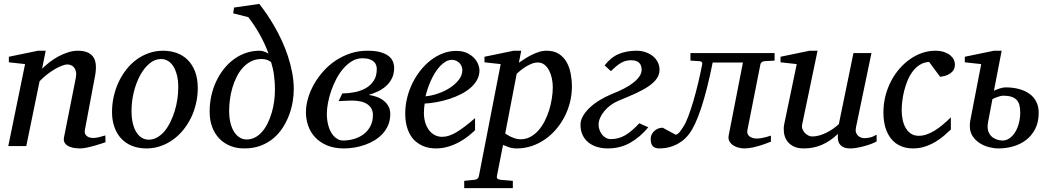

<svg xmlns="http://www.w3.org/2000/svg" viewBox="-20 -757 5435 995"><path d="M526.9 -20Q520.5 -17.6 504.6 -12.5Q488.8 -7.3 469.2 -1.7Q449.7 3.9 429.2 8.1Q408.7 12.2 393.1 12.2Q384.3 12.2 368.9 10.5Q353.5 8.8 339.4 2.7Q325.2 -3.4 316.4 -15.1Q307.6 -26.9 312 -46.9L373 -354Q376.5 -374 373.3 -387.2Q370.1 -400.4 363 -408.4Q356 -416.5 346.7 -419.7Q337.4 -422.9 329.1 -422.9Q316.9 -422.9 299.1 -415.8Q281.2 -408.7 261.5 -397Q241.7 -385.3 221.7 -369.4Q201.7 -353.5 185.1 -335.9L116.2 0H22.9L109.9 -424.8L25.9 -434.1V-462.9L176.8 -494.1H216.8L198.2 -400.9Q214.8 -417.5 236.3 -434.3Q257.8 -451.2 282.2 -464.4Q306.6 -477.5 332.8 -485.8Q358.9 -494.1 383.8 -494.1Q438.5 -494.1 461.7 -463.9Q484.9 -433.6 473.1 -366.2L419.9 -84Q417.5 -69.8 422.1 -61.5Q426.8 -53.2 434.3 -48.8Q441.9 -44.4 450.2 -43.2Q458.5 -42 462.9 -42Q476.6 -42 492.7 -45.9Q508.8 -49.8 525.9 -55.2Z M903.8 -304.2Q903.8 -339.8 897 -367.2Q890.1 -394.5 878.4 -413.1Q866.7 -431.6 850.3 -441.4Q834 -451.2 814.9 -451.2Q782.2 -451.2 754.2 -427.5Q726.1 -403.8 705.6 -365.5Q685.1 -327.1 673.3 -279.1Q661.6 -231 661.6 -182.1Q661.6 -145 668.5 -117.2Q675.3 -89.4 687.5 -70.6Q699.7 -51.8 715.8 -42.5Q731.9 -33.2 751 -33.2Q774.4 -33.2 795.2 -45.2Q815.9 -57.1 832.8 -77.4Q849.6 -97.7 862.8 -124.5Q876 -151.4 885.3 -181.4Q894.5 -211.4 899.2 -243.2Q903.8 -274.9 903.8 -304.2ZM1004.9 -299.8Q1004.9 -259.3 995.8 -220.5Q986.8 -181.6 970 -147Q953.1 -112.3 929.4 -83.3Q905.8 -54.2 876.2 -33Q846.7 -11.7 812 0.2Q777.3 12.2 738.8 12.2Q697.8 12.2 664.6 -1Q631.3 -14.2 608.4 -38.8Q585.4 -63.5 573 -98.4Q560.5 -133.3 560.5 -176.8Q560.5 -217.3 569.3 -256.6Q578.1 -295.9 594.5 -331.1Q610.8 -366.2 634.3 -396.2Q657.7 -426.3 687.3 -448Q716.8 -469.7 751.7 -481.9Q786.6 -494.1 825.7 -494.1Q861.8 -494.1 894.3 -482.9Q926.8 -471.7 951.4 -447.8Q976.1 -423.8 990.5 -387.2Q1004.9 -350.6 1004.9 -299.8Z M1404.8 -291Q1404.8 -314.5 1403.3 -334.2Q1401.9 -354 1399.4 -371.3Q1397 -388.7 1393.3 -404.1Q1389.6 -419.4 1384.8 -435.1Q1377 -441.9 1364.5 -446.5Q1352.1 -451.2 1335.4 -451.2Q1305.7 -451.2 1281.7 -439.2Q1257.8 -427.2 1239.3 -407Q1220.7 -386.7 1207 -359.9Q1193.4 -333 1184.6 -303.2Q1175.8 -273.4 1171.6 -242.4Q1167.5 -211.4 1167.5 -183.1Q1167.5 -144 1175.3 -116Q1183.1 -87.9 1196 -69.6Q1209 -51.3 1225.1 -42.7Q1241.2 -34.2 1257.8 -34.2Q1281.7 -34.2 1302 -44.9Q1322.3 -55.7 1338.6 -74.5Q1355 -93.3 1367.2 -118.4Q1379.4 -143.6 1387.9 -172.1Q1396.5 -200.7 1400.6 -231.2Q1404.8 -261.7 1404.8 -291ZM1502.4 -293.9Q1502.4 -264.2 1496.8 -230Q1491.2 -195.8 1478.5 -161.6Q1465.8 -127.4 1445.8 -96.2Q1425.8 -64.9 1397.5 -40.8Q1369.1 -16.6 1331.3 -2.2Q1293.5 12.2 1245.6 12.2Q1206.1 12.2 1173.3 -1Q1140.6 -14.2 1116.7 -38.8Q1092.8 -63.5 1079.6 -98.9Q1066.4 -134.3 1066.4 -179.2Q1066.4 -220.2 1075 -259.8Q1083.5 -299.3 1099.9 -334.2Q1116.2 -369.1 1139.2 -398.4Q1162.1 -427.7 1190.7 -449Q1219.2 -470.2 1253.2 -482.2Q1287.1 -494.1 1324.7 -494.1Q1336.9 -494.1 1348.6 -490Q1360.4 -485.8 1371.6 -479Q1353 -530.3 1325.9 -578.6Q1298.8 -627 1266.6 -668L1188.5 -688L1192.9 -717.8L1323.7 -736.8Q1341.8 -713.9 1362.1 -684.3Q1382.3 -654.8 1402.3 -620.1Q1422.4 -585.4 1440.4 -546.4Q1458.5 -507.3 1472.2 -465.8Q1485.8 -424.3 1494.1 -380.9Q1502.4 -337.4 1502.4 -293.9Z M1932.6 -398.9Q1932.6 -409.2 1929.2 -419.4Q1925.8 -429.7 1917.2 -437.5Q1908.7 -445.3 1894.3 -450.2Q1879.9 -455.1 1857.9 -455.1Q1829.6 -455.1 1805.2 -440.7Q1780.8 -426.3 1760.3 -402.8Q1739.7 -379.4 1723.6 -349.1Q1707.5 -318.8 1696.5 -286.9Q1685.5 -254.9 1679.7 -223.9Q1673.8 -192.9 1673.8 -168Q1673.8 -137.2 1680.2 -111.6Q1686.5 -85.9 1698 -67.6Q1709.5 -49.3 1724.9 -39.1Q1740.2 -28.8 1757.8 -28.8Q1788.1 -28.8 1816.2 -37.4Q1844.2 -45.9 1865.7 -62.5Q1887.2 -79.1 1899.9 -103.8Q1912.6 -128.4 1912.6 -161.1Q1912.6 -195.8 1885.3 -215.8Q1857.9 -235.8 1803.7 -235.8Q1798.3 -235.8 1787.1 -235.4Q1775.9 -234.9 1764.2 -234.4Q1750.5 -233.4 1734.9 -232.9L1753.9 -272.9Q1785.2 -272.9 1817.1 -279.1Q1849.1 -285.2 1874.8 -299.6Q1900.4 -314 1916.5 -338.1Q1932.6 -362.3 1932.6 -398.9ZM2022.5 -404.8Q2022.5 -374.5 2011.2 -351.6Q2000 -328.6 1981.4 -311.8Q1962.9 -294.9 1939.2 -283.7Q1915.5 -272.5 1890.6 -265.1Q1912.6 -262.2 1932.6 -254.9Q1952.6 -247.6 1968.3 -235.4Q1983.9 -223.1 1993.2 -205.8Q2002.4 -188.5 2002.4 -166Q2002.4 -134.3 1991.7 -108.9Q1981 -83.5 1962.6 -63.7Q1944.3 -43.9 1920.4 -29.5Q1896.5 -15.1 1869.9 -5.9Q1843.3 3.4 1815.7 7.8Q1788.1 12.2 1762.7 12.2Q1711.4 12.2 1674.3 -3.7Q1637.2 -19.5 1613 -45.7Q1588.9 -71.8 1577.1 -105.5Q1565.4 -139.2 1565.4 -174.8Q1565.4 -209 1575.9 -246.1Q1586.4 -283.2 1606.2 -318.6Q1626 -354 1654.1 -386Q1682.1 -418 1717.5 -441.9Q1752.9 -465.8 1794.9 -480Q1836.9 -494.1 1883.8 -494.1Q1924.8 -494.1 1951.4 -486.6Q1978 -479 1993.9 -466.6Q2009.8 -454.1 2016.1 -438Q2022.5 -421.9 2022.5 -404.8Z M2376 -394Q2376 -403.8 2372.1 -413.3Q2368.2 -422.9 2361.3 -430.2Q2354.5 -437.5 2344.2 -442.1Q2334 -446.8 2321.8 -446.8Q2305.2 -446.8 2290 -438Q2274.9 -429.2 2261 -414.6Q2247.1 -399.9 2235.1 -380.9Q2223.1 -361.8 2213.6 -340.8Q2204.1 -319.8 2196.8 -298.3Q2189.5 -276.9 2185.1 -257.8Q2216.8 -260.7 2250.7 -272.5Q2284.7 -284.2 2312.5 -302.5Q2340.3 -320.8 2358.2 -344.2Q2376 -367.7 2376 -394ZM2464.8 -393.1Q2464.8 -365.7 2452.1 -342.8Q2439.5 -319.8 2417.7 -301.3Q2396 -282.7 2367.4 -268.3Q2338.9 -253.9 2307.4 -243.9Q2275.9 -233.9 2243.2 -227.8Q2210.4 -221.7 2180.7 -220.2Q2179.2 -210.4 2178 -196.8Q2176.8 -183.1 2176.8 -173.8Q2176.8 -146.5 2183.3 -123.5Q2189.9 -100.6 2202.4 -83.7Q2214.8 -66.9 2232.4 -57.4Q2250 -47.9 2272 -47.9Q2305.7 -47.9 2346.2 -72.3Q2386.7 -96.7 2441.9 -145V-82Q2427.7 -68.4 2407.2 -52Q2386.7 -35.6 2360.6 -21.2Q2334.5 -6.8 2303.7 2.7Q2272.9 12.2 2238.8 12.2Q2223.6 12.2 2205.8 9.3Q2188 6.3 2170.4 -1.2Q2152.8 -8.8 2136.5 -22Q2120.1 -35.2 2107.7 -55.4Q2095.2 -75.7 2087.6 -103.8Q2080.1 -131.8 2080.1 -169.9Q2080.1 -209.5 2089.6 -248.8Q2099.1 -288.1 2116.5 -324Q2133.8 -359.9 2158.2 -390.9Q2182.6 -421.9 2211.9 -444.6Q2241.2 -467.3 2274.7 -480.2Q2308.1 -493.2 2343.8 -493.2Q2378.4 -493.2 2401.6 -481.7Q2424.8 -470.2 2439 -454.1Q2453.1 -438 2459 -420.9Q2464.8 -403.8 2464.8 -393.1Z M2844.7 -305.2Q2844.7 -327.1 2840.1 -349.9Q2835.4 -372.6 2825.9 -391.1Q2816.4 -409.7 2801.8 -421.4Q2787.1 -433.1 2767.1 -433.1Q2749 -433.1 2731 -425Q2712.9 -417 2698 -407Q2683.1 -397 2672.4 -387.5Q2661.6 -377.9 2657.7 -375L2598.1 -64.9Q2602.5 -62.5 2610.6 -57.4Q2618.7 -52.2 2629.4 -47.4Q2640.1 -42.5 2652.3 -38.8Q2664.6 -35.2 2677.7 -35.2Q2705.1 -35.2 2728 -47.4Q2751 -59.6 2769.5 -80.3Q2788.1 -101.1 2802.2 -128.4Q2816.4 -155.8 2825.7 -185.8Q2835 -215.8 2839.8 -246.6Q2844.7 -277.3 2844.7 -305.2ZM2943.8 -309.1Q2943.8 -268.1 2934.1 -228.3Q2924.3 -188.5 2906 -152.8Q2887.7 -117.2 2861.8 -86.9Q2835.9 -56.6 2804.2 -34.7Q2772.5 -12.7 2735.4 -0.2Q2698.2 12.2 2657.7 12.2Q2635.3 12.2 2617.2 5.9Q2599.1 -0.5 2586.9 -5.9L2555.2 154.8Q2553.2 163.1 2557.4 168.2Q2561.5 173.3 2574.7 174.8L2637.7 180.2V217.8H2385.7V180.2L2438 174.8Q2459 173.3 2461.9 154.8L2574.7 -424.8L2490.7 -434.1V-462.9L2642.1 -494.1H2681.2L2668.9 -432.1Q2681.6 -440.4 2698 -451.2Q2714.4 -461.9 2732.9 -471.4Q2751.5 -481 2771.7 -487.5Q2792 -494.1 2813 -494.1Q2851.1 -494.1 2876.2 -477.8Q2901.4 -461.4 2916.3 -435.1Q2931.2 -408.7 2937.5 -375.5Q2943.8 -342.3 2943.8 -309.1Z M3397.9 -396Q3397.9 -370.6 3383.5 -349.9Q3369.1 -329.1 3341.8 -310.3Q3314.5 -291.5 3274.9 -273.4Q3235.4 -255.4 3185.1 -234.9Q3163.6 -226.1 3144.8 -212.2Q3126 -198.2 3112.1 -181.6Q3098.1 -165 3090.1 -146.7Q3082 -128.4 3082 -110.8Q3082 -98.1 3086.4 -85Q3090.8 -71.8 3099.1 -60.8Q3107.4 -49.8 3119.1 -43Q3130.9 -36.1 3146 -36.1Q3186 -36.1 3220.5 -56.4Q3254.9 -76.7 3293 -118.2L3339.8 -97.2Q3297.4 -46.4 3245.8 -17.1Q3194.3 12.2 3128.9 12.2Q3100.6 12.2 3075 4.6Q3049.3 -2.9 3030 -18.3Q3010.7 -33.7 2999.5 -56.6Q2988.3 -79.6 2988.3 -110.8Q2988.3 -134.3 3002 -157.2Q3015.6 -180.2 3038.1 -200.9Q3060.5 -221.7 3089.6 -239Q3118.7 -256.3 3148.9 -269Q3185.5 -283.2 3214.4 -298.3Q3243.2 -313.5 3263.4 -329.6Q3283.7 -345.7 3294.4 -362.3Q3305.2 -378.9 3305.2 -396Q3305.2 -404.8 3302.7 -413.6Q3300.3 -422.4 3294.2 -429.4Q3288.1 -436.5 3277.6 -440.7Q3267.1 -444.8 3251 -444.8Q3236.8 -444.8 3224.1 -441.7Q3211.4 -438.5 3199.2 -431.6Q3187 -424.8 3174.1 -414.1Q3161.1 -403.3 3146 -388.2L3113.3 -418Q3145.5 -460 3186.5 -477.1Q3227.5 -494.1 3277.8 -494.1Q3305.7 -494.1 3327.9 -485.8Q3350.1 -477.5 3365.7 -464.1Q3381.3 -450.7 3389.6 -432.9Q3397.9 -415 3397.9 -396Z M3940.9 -439.9Q3932.1 -439 3927 -434.3Q3921.9 -429.7 3920.9 -424.8L3853 -81.1Q3851.1 -70.8 3854.5 -62.7Q3857.9 -54.7 3865 -49.6Q3872.1 -44.4 3881.6 -41.7Q3891.1 -39.1 3901.4 -39.1Q3912.6 -39.1 3925.5 -41.3Q3938.5 -43.5 3949.7 -46.4Q3962.4 -49.8 3975.1 -54.2V-22.9Q3951.2 -13.2 3927.2 -5.4Q3906.7 1.5 3882.6 6.8Q3858.4 12.2 3837.9 12.2Q3823.7 12.2 3807.9 8.3Q3792 4.4 3779.5 -3.9Q3767.1 -12.2 3760 -24.9Q3752.9 -37.6 3756.3 -55.2L3830.1 -433.1H3673.3Q3644.5 -289.6 3613.3 -196Q3582 -102.5 3551.3 -63Q3532.2 -38.1 3510.7 -23.2Q3489.3 -8.3 3468.5 -0.5Q3447.8 7.3 3429 9.8Q3410.2 12.2 3396 12.2Q3375.5 12.2 3363.8 1.5Q3352.1 -9.3 3352.1 -38.1Q3352.1 -48.8 3356.7 -59.1Q3361.3 -69.3 3369.9 -77.4Q3378.4 -85.4 3389.6 -90.3Q3400.9 -95.2 3414.1 -95.2L3481 -59.1Q3486.3 -59.1 3491.9 -63.2Q3497.6 -67.4 3502.7 -73.5Q3507.8 -79.6 3512.5 -86.9Q3517.1 -94.2 3521 -100.1Q3533.2 -117.7 3546.4 -152.6Q3559.6 -187.5 3572.8 -231.7Q3585.9 -275.9 3597.9 -326.2Q3609.9 -376.5 3619.1 -424.8Q3620.6 -429.7 3617.4 -434.3Q3614.3 -439 3606 -439.9L3558.1 -442.9V-481.9H3994.1V-442.9Z M4522.9 -23.9Q4513.7 -18.6 4497.3 -12.2Q4481 -5.9 4461.9 -0.5Q4442.9 4.9 4423.1 8.5Q4403.3 12.2 4387.2 12.2Q4358.9 12.2 4345.2 2.7Q4331.5 -6.8 4326.4 -19.3Q4321.3 -31.7 4321.8 -44.4Q4322.3 -57.1 4322.3 -63Q4282.7 -25.4 4239.5 -6.6Q4196.3 12.2 4146 12.2Q4111.3 12.2 4089.4 0Q4067.4 -12.2 4056.2 -30.8Q4044.9 -49.3 4042.5 -71.3Q4040 -93.3 4043.9 -112.8L4108.9 -424.8L4024.9 -434.1V-462.9L4175.8 -494.1H4216.8L4137.2 -112.8Q4134.3 -100.1 4138.4 -88.6Q4142.6 -77.1 4150.6 -68.6Q4158.7 -60.1 4168.9 -54.9Q4179.2 -49.8 4189 -49.8Q4207 -49.8 4225.3 -54.9Q4243.7 -60.1 4261.7 -68.8Q4279.8 -77.6 4296.4 -89.1Q4313 -100.6 4327.1 -113.8L4402.8 -481.9H4496.1L4416 -97.2Q4412.6 -81.5 4416 -71Q4419.4 -60.5 4426.5 -53.7Q4433.6 -46.9 4442.6 -43.9Q4451.7 -41 4460 -41Q4469.7 -41 4485.8 -43.9Q4502 -46.9 4522.9 -59.1Z M4928.7 -423.8Q4928.7 -414.1 4925.8 -403.8Q4922.9 -393.6 4914.3 -384.8Q4905.8 -376 4890.9 -368.9Q4876 -361.8 4852.1 -358.9L4794.9 -436Q4768.1 -434.6 4747.1 -421.4Q4726.1 -408.2 4710.2 -387.2Q4694.3 -366.2 4683.3 -339.6Q4672.4 -313 4665.5 -285.6Q4658.7 -258.3 4655.8 -232.4Q4652.8 -206.5 4652.8 -186Q4652.8 -161.6 4657.5 -137.9Q4662.1 -114.3 4672.6 -95.5Q4683.1 -76.7 4700 -64.9Q4716.8 -53.2 4741.7 -53.2Q4761.7 -53.2 4782.2 -60.3Q4802.7 -67.4 4823.5 -80.1Q4844.2 -92.8 4865.2 -110.4Q4886.2 -127.9 4907.7 -148.9V-85.9Q4892.1 -70.8 4872.1 -53.7Q4852.1 -36.6 4827.6 -22Q4803.2 -7.3 4774.2 2.4Q4745.1 12.2 4711.9 12.2Q4676.3 12.2 4647.7 -0.2Q4619.1 -12.7 4599.4 -36.4Q4579.6 -60.1 4568.8 -94.7Q4558.1 -129.4 4558.1 -173.8Q4558.1 -218.8 4568.6 -259.8Q4579.1 -300.8 4597.7 -336.4Q4616.2 -372.1 4641.6 -401.1Q4667 -430.2 4696.8 -450.9Q4726.6 -471.7 4759.8 -482.9Q4793 -494.1 4826.7 -494.1Q4853.5 -494.1 4873 -487.3Q4892.6 -480.5 4904.8 -470.2Q4917 -460 4922.9 -447.5Q4928.7 -435.1 4928.7 -423.8Z M5267.1 -174.8Q5267.1 -196.8 5262.7 -212.9Q5258.3 -229 5248 -239.7Q5237.8 -250.5 5220.5 -255.9Q5203.1 -261.2 5177.7 -261.2Q5172.9 -261.2 5165.3 -259.3Q5157.7 -257.3 5149.7 -254.6Q5141.6 -252 5134.3 -248.8Q5127 -245.6 5123 -243.2L5101.1 -127.9Q5098.1 -113.3 5098.1 -102.1Q5098.1 -80.1 5106.4 -65.7Q5114.7 -51.3 5127 -43.2Q5139.2 -35.2 5152.3 -32Q5165.5 -28.8 5175.8 -28.8Q5194.8 -28.8 5211.4 -40.3Q5228 -51.8 5240.5 -71.5Q5252.9 -91.3 5260 -117.9Q5267.1 -144.5 5267.1 -174.8ZM5362.8 -172.9Q5362.8 -123.5 5344.5 -88.4Q5326.2 -53.2 5296.4 -30.8Q5266.6 -8.3 5229.5 2Q5192.4 12.2 5154.8 12.2Q5130.9 12.2 5104.5 5.4Q5078.1 -1.5 5056.2 -15.9Q5034.2 -30.3 5020 -52Q5005.9 -73.7 5005.9 -104Q5005.9 -109.9 5006.3 -116.5Q5006.8 -123 5007.8 -129.9L5064.9 -424.8L4980 -434.1V-462.9L5130.9 -494.1H5170.9L5130.9 -287.1Q5137.2 -290 5145 -293Q5152.8 -295.9 5160.9 -298.6Q5168.9 -301.3 5176.8 -302.7Q5184.6 -304.2 5190.9 -304.2Q5229 -304.2 5260.7 -295.7Q5292.5 -287.1 5315.2 -270.8Q5337.9 -254.4 5350.3 -229.7Q5362.8 -205.1 5362.8 -172.9Z"/></svg>

Font: Charis SIL
Style: Italic
Weight: 400
Italic angle: -11°
Foundry: SIL International
Version: Version 4.112